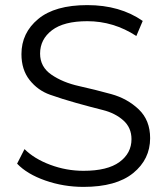

<svg xmlns="http://www.w3.org/2000/svg" viewBox="-20 -726 655 752"><path d="M307 6Q229 6 157.5 -19Q86 -44 47 -85L76 -142Q114 -104 177 -80.5Q240 -57 307 -57Q401 -57 448 -91.5Q495 -126 495 -181Q495 -226 463 -254.5Q431 -283 383 -295Q335 -307 279.5 -322.5Q224 -338 176 -355Q128 -372 96 -412.5Q64 -453 64 -514Q64 -597 129.5 -651.5Q195 -706 322 -706Q450 -706 539 -644L514 -585Q425 -643 322 -643Q230 -643 183.5 -607.5Q137 -572 137 -516Q137 -464 181.5 -433.5Q226 -403 289 -389Q352 -375 415.5 -357.5Q479 -340 523.5 -297.5Q568 -255 568 -185Q568 -102 501.5 -48Q435 6 307 6Z"/></svg>

Font: Montserrat Alternates
Style: Regular
Weight: 400
Designer: Julieta Ulanovsky
Foundry: Julieta Ulanovsky
Version: Version 7.200;PS 007.200;hotconv 1.0.88;makeotf.lib2.5.64775